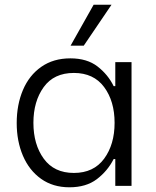

<svg xmlns="http://www.w3.org/2000/svg" viewBox="-20 -790 661 816"><path d="M51 -267Q51 -345 77.5 -407.5Q104 -470 155.5 -506Q207 -542 279 -542Q350 -542 394.5 -507.5Q439 -473 463 -424H470V-526H539V0H470V-114H463Q437 -63 391.5 -28.5Q346 6 275 6Q205 6 154.5 -30Q104 -66 77.5 -128Q51 -190 51 -267ZM467 -268Q467 -360 422.5 -420Q378 -480 294 -480Q209 -480 165.5 -419.5Q122 -359 122 -268Q122 -176 166 -115.5Q210 -55 294 -55Q378 -55 422.5 -115.5Q467 -176 467 -268ZM280 -596 378 -770H454L336 -596Z"/></svg>

Font: Be Vietnam Light
Style: Regular
Weight: 300
Designer: Gabriel Lam
Foundry: TypeRant
Version: Version 4.000